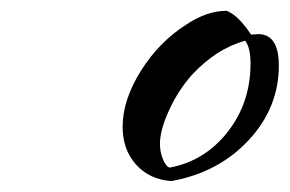

<svg xmlns="http://www.w3.org/2000/svg" viewBox="-20 -745 534 354"><path d="M295.9 -411.1Q255.4 -414.1 230.7 -441.7Q206.1 -469.2 206.1 -511.2Q206.1 -560.5 239.7 -614.3Q273.4 -668 324.2 -700.2Q361.8 -725.1 397.9 -725.1Q419.9 -716.3 442.9 -681.2Q444.8 -681.2 449.5 -681.6Q454.1 -682.1 456.1 -682.1Q494.1 -682.1 494.1 -624Q494.1 -546.4 438.5 -486.6Q382.8 -426.8 295.9 -411.1ZM333 -606Q308.1 -577.6 291.5 -541.3Q274.9 -504.9 274.9 -480Q274.9 -464.8 280.5 -451.2Q286.1 -437.5 293 -436Q357.9 -448.2 399.9 -502Q441.9 -555.7 441.9 -627.9Q441.9 -657.2 432.1 -669.9Q378.4 -655.3 333 -606Z"/></svg>

Font: Kaushan Script
Style: Regular
Weight: 400
Designer: Pablo Impallari
Foundry: Pablo Impallari
Version: Version 1.002